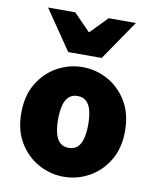

<svg xmlns="http://www.w3.org/2000/svg" viewBox="-86 -826 732 904"><g transform="rotate(10 280.0 -374.0)"><path d="M280 12Q216 12 159.5 -19Q103 -50 67.5 -108.5Q32 -167 32 -250Q32 -333 67.5 -391.5Q103 -450 159.5 -481Q216 -512 280 -512Q344 -512 400.5 -481Q457 -450 492.5 -391.5Q528 -333 528 -250Q528 -167 492.5 -108.5Q457 -50 400.5 -19Q344 12 280 12ZM280 -126Q306 -126 322 -141Q338 -156 345 -184Q352 -212 352 -250Q352 -288 345 -316Q338 -344 322 -359Q306 -374 280 -374Q254 -374 238 -359Q222 -344 215 -316Q208 -288 208 -250Q208 -212 215 -184Q222 -156 238 -141Q254 -126 280 -126ZM200 -570 70 -760H200L278 -680H282L360 -760H490L360 -570Z"/></g></svg>

Font: Mada Black
Style: Regular
Weight: 900
Designer: Khaled Hosny
Version: Version 1.5